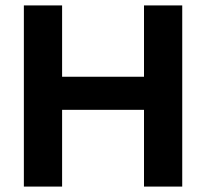

<svg xmlns="http://www.w3.org/2000/svg" viewBox="-20 -688 760 708"><path d="M652 0H511V-283H209V0H68V-668H209V-405H511V-668H652Z"/></svg>

Font: Gantari
Style: Bold
Weight: 700
Designer: Anugrah Pasau
Foundry: Lafontype
Version: Version 1.000